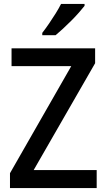

<svg xmlns="http://www.w3.org/2000/svg" viewBox="-20 -961 543 981"><path d="M474 0H31V-76L344 -623H39V-714H466V-638L152 -92H474ZM412 -931Q401 -917 383.5 -897Q366 -877 344.5 -855.5Q323 -834 302 -814.5Q281 -795 264 -781H196V-793Q213 -815 230.5 -840.5Q248 -866 264.5 -892.5Q281 -919 292 -941H412Z"/></svg>

Font: Noto Sans Hebrew SemiCondensed Medium
Style: Regular
Weight: 500
Width: 4
Designer: Monotype Design Team
Foundry: Monotype Imaging Inc.
Version: Version 2.003